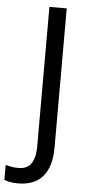

<svg xmlns="http://www.w3.org/2000/svg" viewBox="-127 -748 443 973"><g transform="rotate(5 94.0 -261.5)"><path d="M3 191C107 191 172 132 172 -7V-714H84V-5C84 86 47 113 -1 113C-26 113 -48 109 -67 103V179C-49 187 -26 191 3 191Z"/></g></svg>

Font: Noto Sans Devanagari SemiCondensed
Style: Regular
Weight: 400
Width: 4
Designer: Jelle Bosma - Monotype Design Team
Foundry: Monotype Imaging Inc.
Version: Version 2.004